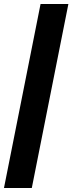

<svg xmlns="http://www.w3.org/2000/svg" viewBox="-20 -828 365 968"><path d="M0 120 184.5 -808H324.8L140.3 120Z"/></svg>

Font: Encode Sans Condensed Thin
Style: Regular
Weight: 100
Width: 3
Designer: Multiple Designers
Foundry: Impallari Type
Version: Version 3.002